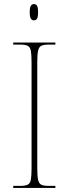

<svg xmlns="http://www.w3.org/2000/svg" viewBox="-20 -923 339 943"><path d="M45 0V-10H79Q104 -10 116 -16Q128 -22 131.5 -40.5Q135 -59 135 -98V-616Q135 -655 131.5 -673.5Q128 -692 116 -698Q104 -704 79 -704H45V-714H252V-704H219Q194 -704 182.5 -698Q171 -692 167 -673.5Q163 -655 163 -616V-98Q163 -59 167 -40.5Q171 -22 182.5 -16Q194 -10 219 -10H252V0ZM146 -823Q137 -823 131.5 -831.5Q126 -840 126 -863Q126 -886 131.5 -894.5Q137 -903 146 -903Q157 -903 162 -894.5Q167 -886 167 -863Q167 -840 162 -831.5Q157 -823 146 -823Z"/></svg>

Font: Noto Serif Display SemiCondensed Thin
Style: Regular
Weight: 100
Width: 4
Designer: Monotype Design Team
Foundry: Monotype Imaging Inc.
Version: Version 2.009